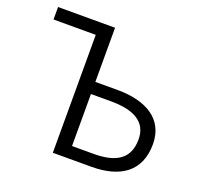

<svg xmlns="http://www.w3.org/2000/svg" viewBox="-127 -873 1054 1013"><g transform="rotate(20 400.5 -366.0)"><path d="M269 0H485C648 0 750 -70 750 -223C750 -364 636 -428 478 -428H352V-732H32V-662H269ZM352 -68V-360H466C598 -360 670 -315 670 -221C670 -114 603 -68 473 -68Z"/></g></svg>

Font: ChiuKong Gothic MN Normal
Style: Regular
Weight: 350
Designer: Ryoko NISHIZUKA 西塚涼子 (kana, bopomofo & ideographs); Paul D. Hunt (Latin, Greek & Cyrillic); Sandoll Communications 산돌커뮤니
Foundry: Adobe
Version: Version 1.300